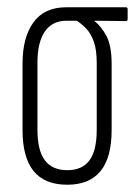

<svg xmlns="http://www.w3.org/2000/svg" viewBox="-20 -502 380 528"><path d="M165 6Q103 6 72.5 -31.5Q42 -69 42 -144V-328Q42 -399 72 -440.5Q102 -482 162 -482H326Q331 -482 331 -477V-449Q331 -444 326 -444L240 -445V-444Q259 -429 273 -402.5Q287 -376 287 -326V-144Q287 -69 256.5 -31.5Q226 6 165 6ZM165 -34Q206 -34 226 -61Q246 -88 246 -145V-329Q246 -365 238 -387.5Q230 -410 217 -423.5Q204 -437 191 -445H163Q124 -445 103.5 -415.5Q83 -386 83 -330V-145Q83 -88 103.5 -61Q124 -34 165 -34Z"/></svg>

Font: Sofia Sans Extra Condensed Light
Style: Regular
Weight: 300
Designer: Botio Nikoltchev, Ani Petrova
Foundry: lettersoup
Version: Version 4.101